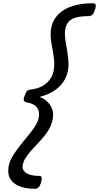

<svg xmlns="http://www.w3.org/2000/svg" viewBox="-20 -1095 614 1190"><path d="M554 -1075Q573 -1075 573.5 -1063Q574 -1051 569 -1035Q562 -1013 553 -1004Q544 -995 529 -995Q482 -995 449 -986Q416 -977 399 -952.5Q382 -928 382 -882Q383 -866 385 -850Q387 -834 390 -818Q393 -802 396 -783.5Q399 -765 401.5 -744Q404 -723 405 -699Q405 -650 385 -609Q365 -568 325 -539Q285 -510 225 -494Q251 -485 270 -468Q289 -451 299 -429.5Q309 -408 309 -386Q309 -350 295.5 -318.5Q282 -287 260.5 -259.5Q239 -232 215 -207Q191 -182 169.5 -157.5Q148 -133 134 -108.5Q120 -84 120 -58Q120 -36 146.5 -20.5Q173 -5 220 -5Q237 -5 238.5 5.5Q240 16 235 35Q228 57 219 66Q210 75 195 75Q148 75 111 63Q74 51 52.5 26.5Q31 2 31 -35Q31 -70 45 -101Q59 -132 81 -162Q103 -192 127 -221Q151 -250 173 -277.5Q195 -305 208.5 -332Q222 -359 222 -386Q222 -408 213 -423Q204 -438 187.5 -447Q171 -456 148 -460Q130 -464 127.5 -472.5Q125 -481 132 -500Q140 -523 147 -530.5Q154 -538 170 -540Q216 -545 248.5 -565Q281 -585 299 -618Q317 -651 316 -699Q316 -722 313.5 -740Q311 -758 308 -775Q305 -792 302 -808.5Q299 -825 296.5 -843Q294 -861 294 -882Q294 -947 328 -990.5Q362 -1034 421 -1054.5Q480 -1075 554 -1075Z"/></svg>

Font: Playwrite MX
Style: Regular
Weight: 400
Designer: Veronika Burian, José Scaglione
Foundry: TypeTogether
Version: Version 1.002